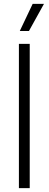

<svg xmlns="http://www.w3.org/2000/svg" viewBox="-20 -965 250 985"><path d="M77 0V-740H132.5V0ZM81.5 -806 147.5 -945H205.5L128.5 -806Z"/></svg>

Font: Encode Sans Condensed Light
Style: Regular
Weight: 300
Width: 3
Designer: Multiple Designers
Foundry: Impallari Type
Version: Version 3.000; ttfautohint (v1.8.3) -l 8 -r 50 -G 200 -x 14 